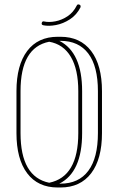

<svg xmlns="http://www.w3.org/2000/svg" viewBox="-20 -827 525 851"><path d="M53 -423Q53 -538 100.5 -601Q148 -664 236 -664H248Q336 -664 384 -601Q432 -538 432 -423V-237Q432 -122 384 -59Q336 4 248 4H236Q148 4 100.5 -59Q53 -122 53 -237ZM344 -237Q344 -64 243 -13H248Q329 -13 371.5 -70Q414 -127 414 -237V-423Q414 -533 371.5 -589.5Q329 -646 248 -646H243Q344 -595 344 -423ZM71 -423V-237Q71 -43 198 -17Q327 -43 327 -237V-423Q327 -519 294 -575Q261 -631 198 -642Q71 -617 71 -423ZM320 -802Q323 -809 330 -807Q339 -805 337 -796V-795Q320 -761 290 -741.5Q260 -722 228 -716Q196 -710 172 -715Q163 -717 165 -725Q167 -734 175 -732Q197 -727 225.5 -732.5Q254 -738 279.5 -755Q305 -772 320 -802Z"/></svg>

Font: Libertine Sup Thin
Style: Regular
Weight: 100
Designer: Bastien Sozeau
Foundry: NBR — Bastien Sozeau
Version: Version 2.003; ttfautohint (v1.8.4.7-5d5b);gftools[0.9.33]